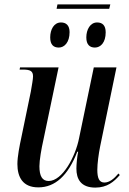

<svg xmlns="http://www.w3.org/2000/svg" viewBox="-20 -842 585 872"><path d="M481 -822H241L237 -802H476ZM411 -626C437 -626 460 -649 460 -695C460 -727 445 -740 421 -740C390 -740 372 -708 372 -672C372 -639 388 -626 411 -626ZM247 -626C272 -626 296 -649 296 -696C296 -727 280 -740 257 -740C225 -740 208 -708 208 -672C208 -639 223 -626 247 -626ZM413 10C467 10 498 -17 524 -47L518 -54C498 -30 477 -13 454 -13C430 -13 422 -34 422 -71C422 -99 428 -144 435 -178L509 -536H406L339 -214C323 -132 264 -20 201 -20C172 -20 159 -42 159 -87C159 -114 168 -167 177 -206L246 -536H71L69 -526H84C118 -526 130 -519 130 -495C130 -483 125 -455 120 -426L77 -218C69 -181 59 -131 59 -97C59 -38 83 9 154 9C230 9 289 -44 331 -153H335C330 -130 327 -94 327 -76C327 -29 347 10 413 10Z"/></svg>

Font: Noto Serif Display Condensed Medium
Style: Italic
Weight: 500
Width: 3
Italic angle: -12°
Designer: Monotype Design Team
Foundry: Monotype Imaging Inc.
Version: Version 2.009